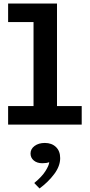

<svg xmlns="http://www.w3.org/2000/svg" viewBox="-20 -706 511 1088"><path d="M170 -33V-686H303V-33ZM26 0V-105H443V0ZM26 -581V-686H294V-581ZM321 190Q321 235 287.5 280Q254 325 204 362L174 331Q217 296 237.5 263.5Q258 231 259 213Q252 216 241.5 217.5Q231 219 220 219Q190 219 171.5 203.5Q153 188 153 164Q153 138 176 121Q199 104 234 104Q273 104 297 127Q321 150 321 190Z"/></svg>

Font: BioRhyme SemiExpanded
Style: Bold
Weight: 700
Width: 6
Designer: Aoife Mooney
Foundry: Aoife Mooney Type
Version: Version 1.600;gftools[0.9.33]